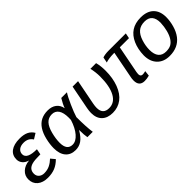

<svg xmlns="http://www.w3.org/2000/svg" viewBox="141 -1361 2195 2195"><g transform="rotate(-45 1238.0 -264.0)"><path d="M195.8 -56.6Q247.6 -56.6 286.9 -76.2Q326.2 -95.7 360.4 -128.9L403.3 -77.6Q357.4 -31.7 307.1 -11Q256.8 9.8 189.9 9.8Q109.4 9.8 63 -29.8Q16.6 -69.3 16.6 -135.7Q16.6 -195.8 59.8 -235.8Q103 -275.9 173.3 -282.7L173.8 -283.7Q130.9 -295.9 106.2 -325.2Q81.5 -354.5 81.5 -393.6Q81.5 -461.9 132.3 -499.8Q183.1 -537.6 275.9 -537.6Q341.8 -537.6 383.8 -517.3Q425.8 -497.1 451.2 -454.1L385.3 -413.1Q365.2 -443.8 338.1 -457.5Q311 -471.2 274.4 -471.2Q226.1 -471.2 198 -448.7Q169.9 -426.3 169.9 -388.7Q169.9 -310.5 330.1 -310.5L316.9 -241.7Q224.6 -241.7 184.8 -231Q145 -220.2 126.2 -196.8Q107.4 -173.3 107.4 -137.2Q107.4 -100.6 132.6 -78.6Q157.7 -56.6 195.8 -56.6Z M730 -537.6Q793.5 -537.6 834.5 -506.3Q875.5 -475.1 885.7 -418.9H886.7Q892.6 -437 908.4 -469Q924.3 -501 941.4 -528.3H1033.2Q1005.9 -487.8 965.6 -397.2Q925.3 -306.6 908.7 -251Q908.7 -91.8 922.4 0H835.9Q827.1 -43.9 827.1 -115.7V-123.5H825.2Q781.7 -49.8 737.5 -19.8Q693.4 10.3 637.7 10.3Q560.1 10.3 516.8 -40Q473.6 -90.3 473.6 -183.1Q473.6 -246.6 491.2 -319.3Q508.8 -392.1 541.3 -441.2Q573.7 -490.2 620.4 -513.9Q667 -537.6 730 -537.6ZM732.9 -473.1Q676.3 -473.1 640.9 -434.8Q605.5 -396.5 585.7 -319.6Q565.9 -242.7 565.9 -178.7Q565.9 -58.1 657.2 -58.1Q710.9 -58.1 760.7 -115.2Q810.5 -172.4 841.8 -272L842.8 -308.6Q842.8 -389.2 814.5 -431.2Q786.1 -473.1 732.9 -473.1Z M1212.9 -528.3 1153.8 -225.1Q1147 -189.5 1147 -162.1Q1147 -58.1 1247.1 -58.1Q1335.4 -58.1 1382.3 -144.8Q1429.2 -231.4 1429.2 -388.2Q1429.2 -456.1 1412.6 -528.3H1504.4Q1520.5 -466.3 1520.5 -390.1Q1520.5 -272 1485.4 -179Q1450.2 -85.9 1387 -38.1Q1323.7 9.8 1238.8 9.8Q1155.3 9.8 1107.9 -35.6Q1060.5 -81.1 1060.5 -165.5Q1060.5 -198.7 1068.4 -239.7L1124.5 -528.3Z M1722.7 -464.4Q1683.1 -464.4 1646.5 -458.7Q1609.9 -453.1 1596.2 -446.3L1609.4 -514.2Q1622.6 -520 1648.7 -524.2Q1674.8 -528.3 1701.7 -528.3H1984.9L1972.2 -464.4H1823.7L1758.8 -129.9Q1755.4 -112.8 1755.4 -99.1Q1755.4 -59.1 1790.5 -59.1Q1807.6 -59.1 1836.9 -66.4L1829.6 -1Q1789.1 9.8 1754.4 9.8Q1666.5 9.8 1666.5 -84.5Q1666.5 -110.4 1671.4 -132.3L1735.8 -464.4Z M2443.8 -333.5Q2443.8 -270 2424.3 -201.4Q2404.8 -132.8 2368.4 -85.2Q2332 -37.6 2279.3 -13.9Q2226.6 9.8 2159.2 9.8Q2063.5 9.8 2007.8 -47.9Q1952.1 -105.5 1952.1 -204.6Q1954.1 -304.2 1988.3 -381.3Q2022.5 -458.5 2083 -498Q2143.6 -537.6 2232.9 -537.6Q2335.4 -537.6 2389.6 -484.1Q2443.8 -430.7 2443.8 -333.5ZM2353 -333.5Q2353 -473.1 2231.9 -473.1Q2166 -473.1 2126.2 -439.2Q2086.4 -405.3 2064.5 -336.4Q2042.5 -267.6 2042.5 -203.1Q2042.5 -130.9 2073.7 -93Q2105 -55.2 2164.6 -55.2Q2214.8 -55.2 2245.4 -72Q2275.9 -88.9 2298.8 -124.8Q2321.8 -160.6 2336.2 -216.3Q2350.6 -272 2353 -333.5Z"/></g></svg>

Font: Liberation Sans
Style: Italic
Weight: 400
Italic angle: -12°
Designer: Steve Matteson
Foundry: Ascender Corporation
Version: Version 2.1.5